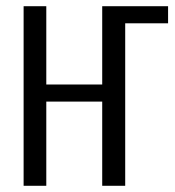

<svg xmlns="http://www.w3.org/2000/svg" viewBox="-20 -598 563 618"><path d="M521 -578V-523H383V0H309V-271H129V0H56V-578H129V-326H309V-578Z"/></svg>

Font: Oswald Light
Style: Regular
Weight: 300
Designer: Vernon Adams
Foundry: Vernon Adams
Version: Version 4.103;gftools[0.9.33.dev8+g029e19f]